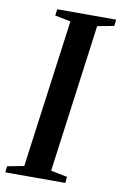

<svg xmlns="http://www.w3.org/2000/svg" viewBox="-95 -792 532 841"><g transform="rotate(10 171.0 -371.5)"><path d="M-10 0 -7 -27.5 67 -42 156 -700.5 86 -714.5 90 -743H352L349 -714.5L275 -700.5L186.5 -42L259.5 -27.5L257 0Z"/></g></svg>

Font: Merriweather 96pt Medium
Style: Italic
Weight: 500
Italic angle: -7.8°
Version: Version 2.101